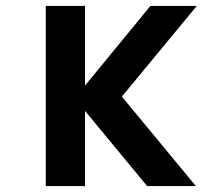

<svg xmlns="http://www.w3.org/2000/svg" viewBox="-20 -626 740 646"><path d="M475 0H639L390 -301L642 -606H486L266 -338V-606H134V0H266V-253Z"/></svg>

Font: Martian Mono Std Md
Style: Regular
Weight: 500
Monospace: yes
Designer: Roman Shamin
Foundry: Evil Martians
Version: Version 1.000